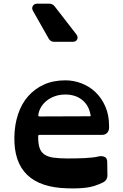

<svg xmlns="http://www.w3.org/2000/svg" viewBox="-20 -1008 670 1042"><path d="M275 -781Q254 -781 244 -799L159 -949Q151 -963 158 -975.5Q165 -988 182 -988H247Q266 -988 277 -973L394 -822Q405 -808 399 -794.5Q393 -781 373 -781ZM196 -276Q191 -276 189 -274.5Q187 -273 187 -267Q187 -229 194.5 -206Q202 -183 220.5 -170Q239 -157 270 -152.5Q301 -148 349 -148Q394 -148 440 -150Q486 -152 515 -159Q531 -163 546.5 -157Q562 -151 562 -128L563 -57Q563 -29 537 -17Q514 -6 493.5 0.5Q473 7 451 10Q429 13 403.5 14Q378 15 346 14Q53 7 58 -264Q59 -331 78 -388Q97 -445 132.5 -485.5Q168 -526 218.5 -549Q269 -572 335 -572Q379 -572 421.5 -556Q464 -540 497.5 -508.5Q531 -477 551.5 -430.5Q572 -384 572 -324V-315Q572 -298 561.5 -287Q551 -276 533 -276ZM335 -495Q304 -495 278.5 -486Q253 -477 234 -462Q215 -447 203 -427Q191 -407 188 -385Q186 -376 196 -376L465 -377Q470 -377 471.5 -378.5Q473 -380 471 -386Q462 -437 425.5 -466Q389 -495 335 -495Z"/></svg>

Font: OpenDyslexic3
Style: Bold
Weight: 700
Designer: Abelardo Gonzalez
Version: Version 1.000;PS 001.001;hotconv 1.0.56